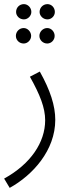

<svg xmlns="http://www.w3.org/2000/svg" viewBox="-38 -681 353 931"><path d="M78 -587C97 -587 114 -604 114 -623C114 -644 97 -661 78 -661C56 -661 40 -644 40 -623C40 -604 56 -587 78 -587ZM192 -587C212 -587 228 -604 228 -623C228 -644 212 -661 192 -661C171 -661 154 -644 154 -623C154 -604 171 -587 192 -587ZM77 -470C96 -470 113 -487 113 -507C113 -527 96 -545 77 -545C55 -545 39 -527 39 -507C39 -487 55 -470 77 -470ZM191 -470C211 -470 227 -487 227 -507C227 -527 211 -545 191 -545C170 -545 153 -527 153 -507C153 -487 170 -470 191 -470ZM9 230C121 168 230 48 230 -100C230 -168 206 -243 155 -334L107 -309C156 -222 181 -158 181 -98C181 9 111 114 -18 185Z"/></svg>

Font: Noto Sans Arabic Cond Light
Style: Regular
Weight: 300
Width: 3
Designer: Monotype Design Team, Nadine Chahine, Nizar Qandah and Khaled Hosny
Foundry: Monotype Imaging Inc.
Version: Version 2.012